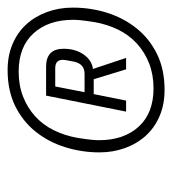

<svg xmlns="http://www.w3.org/2000/svg" viewBox="6 -756 452 504"><g transform="rotate(-90 232.0 -504.0)"><path d="M248 -298Q210 -298 179.5 -311Q149 -324 128 -347Q107 -370 95.5 -401.5Q84 -433 84 -469Q84 -515 97.5 -558.5Q111 -602 138 -636Q165 -670 205.5 -690Q246 -710 300 -710Q338 -710 368.5 -697Q399 -684 420 -661Q441 -638 452.5 -606.5Q464 -575 464 -539Q464 -492 450.5 -449Q437 -406 410 -372Q383 -338 342.5 -318Q302 -298 248 -298ZM252 -327Q288 -327 317.5 -338.5Q347 -350 369.5 -370.5Q392 -391 406 -419.5Q420 -448 426 -482Q430 -508 431 -519Q432 -530 432 -538Q432 -603 396.5 -642Q361 -681 296 -681Q260 -681 230.5 -669.5Q201 -658 178.5 -637.5Q156 -617 142 -588.5Q128 -560 122 -526Q118 -500 117 -489Q116 -478 116 -470Q116 -405 151.5 -366Q187 -327 252 -327ZM220 -399H191L233 -609H309Q356 -609 356 -563Q356 -532 341 -510.5Q326 -489 303 -486L332 -399H302L276 -484H237ZM290 -508Q316 -508 322 -535Q325 -549 326 -556Q327 -563 327 -565Q327 -585 305 -585H257L242 -508Z"/></g></svg>

Font: IBM Plex Sans Cond Light
Style: Italic
Weight: 300
Width: 3
Italic angle: -11°
Designer: Mike Abbink, Paul van der Laan, Pieter van Rosmalen
Foundry: Bold Monday
Version: Version 1.3